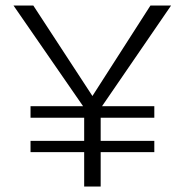

<svg xmlns="http://www.w3.org/2000/svg" viewBox="-20 -678 671 698"><path d="M351 -292H541V-250H346V-166H541V-125H346V0H286V-125H91V-166H286V-250H91V-292H282L29 -658H101L316 -329L527 -658H602Z"/></svg>

Font: Isabella Sans
Style: Regular
Weight: 400
Designer: Original fonts by Christian Thalmann (Catharsis Fonts), Modifications by Cristiano Sobral
Version: Version 0.002;July 12, 2020;FontCreator 13.0.0.2655 64-bit; 